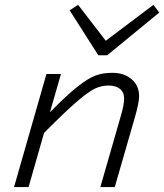

<svg xmlns="http://www.w3.org/2000/svg" viewBox="-20 -761 668 781"><path d="M263.2 -719.2 297.9 -741.2 410.2 -595.2 604 -741.2 627.9 -710 416 -536.1H379.9ZM228 -460 183.1 -304.2Q251 -373.5 294.9 -408.2Q338.9 -442.9 368.9 -453.9Q398.9 -464.8 437 -464.8Q484.9 -464.8 515.4 -438.7Q545.9 -412.6 545.9 -369.1Q545.9 -344.7 528.8 -284.2L446.8 0H388.2L472.2 -292Q484.9 -335.9 484.9 -359.9Q484.9 -385.7 468 -399.4Q451.2 -413.1 421.9 -413.1Q392.6 -413.1 366.2 -400.6Q339.8 -388.2 291.7 -346.9Q243.7 -305.7 159.2 -220.2L96.2 0H37.1L168.9 -460Z"/></svg>

Font: IntelOne Mono Light
Style: Italic
Weight: 300
Italic angle: -16°
Designer: Fred Shallcrass
Foundry: Frere-Jones Type LLC
Version: Version 1.200;hotconv 1.1.0;makeotfexe 2.6.0;FJTRelease1.2